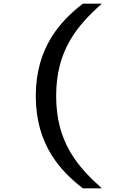

<svg xmlns="http://www.w3.org/2000/svg" viewBox="-20 -821 660 1041"><path d="M284.5 -300.5C284.5 -548.5 397.5 -681 532 -801H429C309 -708 174 -565 174 -300.5C174 -35 309 107 429 200H532C397.5 79.5 284.5 -52.5 284.5 -300.5Z"/></svg>

Font: Monaspace Argon Medium
Style: Regular
Weight: 500
Designer: Riley Cran & the Lettermatic Team
Foundry: Lettermatic
Version: Version 1.000 (Monaspace Argon)